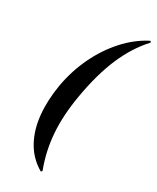

<svg xmlns="http://www.w3.org/2000/svg" viewBox="-214 -787 787 964"><g transform="rotate(30 179.5 -304.5)"><path d="M204 117Q141 80 106 17Q71 -46 63 -128Q55 -210 71 -304Q88 -398 127.5 -480Q167 -562 224.5 -625.5Q282 -689 352 -725Q355 -727 357.5 -723Q360 -719 358 -717Q292 -645 249 -544.5Q206 -444 182 -304Q161 -183 168.5 -83Q176 17 211 109Q212 111 209 114.5Q206 118 204 117Z"/></g></svg>

Font: Cormorant Infant Light
Style: Bold Italic
Weight: 700
Italic angle: -10°
Version: Version 4.001